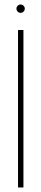

<svg xmlns="http://www.w3.org/2000/svg" viewBox="-20 -832 184 852"><path d="M84 -699V0H60V-699ZM53 -794Q53 -801 58.5 -806.5Q64 -812 71 -812Q79 -812 84.5 -806.5Q90 -801 90 -794Q90 -786 84.5 -780.5Q79 -775 71 -775Q64 -775 58.5 -780.5Q53 -786 53 -794Z"/></svg>

Font: Moniqa Thin Display
Style: Regular
Weight: 100
Designer: Rajesh Rajput
Foundry: Rajesh Rajput
Version: Version 1.000